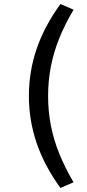

<svg xmlns="http://www.w3.org/2000/svg" viewBox="-20 -738 428 950"><path d="M279 192Q200 83 161.5 -29.5Q123 -142 123 -263Q123 -385 161.5 -497Q200 -609 279 -718L344 -690Q301 -618 273 -548Q245 -478 231.5 -407.5Q218 -337 218 -263Q218 -189 231.5 -118.5Q245 -48 273 21.5Q301 91 344 164Z"/></svg>

Font: Nunito Sans 10pt Expanded
Style: Regular
Weight: 400
Width: 7
Designer: Vernon Adams
Foundry: Vernon Adams
Version: Version 3.101;gftools[0.9.27]